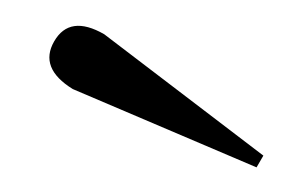

<svg xmlns="http://www.w3.org/2000/svg" viewBox="-20 -717 239 152"><path d="M62.5 -689.9 188.5 -593.8 183.1 -584.5 37.6 -646.5Q10.7 -663.1 22.9 -684.3Q35.2 -705.6 62.5 -689.9Z"/></svg>

Font: Tartlers End
Style: Regular
Weight: 200
Designer: Peter Wiegel
Foundry: Peter Wiegel
Version: Version 1.000 2013 initial release